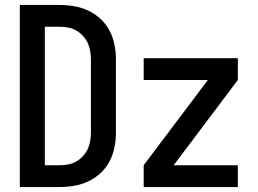

<svg xmlns="http://www.w3.org/2000/svg" viewBox="-20 -755 1040 775"><path d="M60 0V-735H219Q249 -735 279 -730Q309 -725 336.5 -712Q364 -699 386 -678.5Q408 -658 422 -631.5Q436 -605 442 -575Q448 -545 448 -515V-220Q448 -190 442 -160Q436 -130 422 -103.5Q408 -77 386 -56.5Q364 -36 336.5 -23Q309 -10 279 -5Q249 0 219 0ZM161 -88H219Q237 -88 254 -91Q271 -94 286.5 -102.5Q302 -111 314 -124Q326 -137 333.5 -152.5Q341 -168 344 -185.5Q347 -203 347 -220V-515Q347 -532 344 -549.5Q341 -567 333.5 -582.5Q326 -598 314 -611Q302 -624 286.5 -632.5Q271 -641 254 -644Q237 -647 219 -647H161ZM560 0V-88L819 -432H560V-520H940V-432L681 -88H940V0Z"/></svg>

Font: Iosevka Custom Semibold
Style: Regular
Weight: 600
Designer: Belleve Invis
Foundry: Belleve Invis
Version: Version 27.0.2; ttfautohint (v1.8.4)